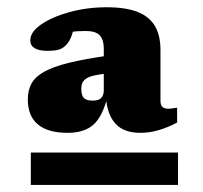

<svg xmlns="http://www.w3.org/2000/svg" viewBox="-20 -732 574 542"><path d="M67 -210V-301.5H482.5V-210ZM285.5 -525Q262.5 -522.5 247.5 -519.2Q232.5 -516 224.2 -510.8Q216 -505.5 212.8 -498.5Q209.5 -491.5 209.5 -482Q209.5 -462.5 216.8 -455.2Q224 -448 242 -448Q259.5 -448 266.2 -456Q273 -464 273 -477V-595Q273 -619.5 261.8 -632Q250.5 -644.5 222 -644.5Q208 -644.5 197.2 -643.8Q186.5 -643 177 -641.5L194 -683Q189.5 -655.5 184.8 -639.2Q180 -623 172.5 -612Q164 -600 152.2 -594.2Q140.5 -588.5 113.5 -588.5Q90 -588.5 77.8 -596Q65.5 -603.5 65.5 -618Q65.5 -642 96.5 -663.2Q127.5 -684.5 176.8 -698Q226 -711.5 281 -711.5Q336 -711.5 369.2 -698Q402.5 -684.5 417.8 -657.8Q433 -631 433 -591V-447.5Q433 -436 438.2 -430.5Q443.5 -425 456 -425Q460 -425 465.2 -425.8Q470.5 -426.5 480 -428V-386Q453.5 -372 427.5 -364.5Q401.5 -357 376.5 -357Q329.5 -357 306 -382.8Q282.5 -408.5 279 -458L284 -461.5Q270.5 -405 244.8 -381Q219 -357 170.5 -357Q116 -357 87.2 -380.5Q58.5 -404 58.5 -451.5Q58.5 -477 68.8 -496Q79 -515 104.2 -529.2Q129.5 -543.5 173.8 -554.5Q218 -565.5 285.5 -575Z"/></svg>

Font: Newsreader 9pt ExtraBold
Style: Regular
Weight: 800
Designer: Hugues Gentile
Foundry: Production Type
Version: Version 1.003